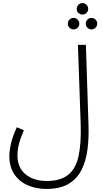

<svg xmlns="http://www.w3.org/2000/svg" viewBox="-20 -1003 672 1254"><path d="M41 17Q41 -17 51 -63Q61 -109 90 -172L136 -152Q94 -59 94 12Q94 92 147 135.5Q200 179 285 179Q375 179 425 139Q475 99 493 17Q511 -65 507 -191L489 -710H541L558 -187Q561 -103 551.5 -28Q542 47 513 105.5Q484 164 428.5 197.5Q373 231 282 231Q216 231 161 207Q106 183 73.5 135Q41 87 41 17ZM519 -908Q503 -908 492 -918.5Q481 -929 481 -945Q481 -960 492 -971.5Q503 -983 519 -983Q534 -983 545 -971.5Q556 -960 556 -945Q556 -929 545 -918.5Q534 -908 519 -908ZM460 -811Q445 -811 434 -822Q423 -833 423 -848Q423 -864 434 -875Q445 -886 460 -886Q476 -886 487 -875Q498 -864 498 -848Q498 -833 487 -822Q476 -811 460 -811ZM577 -811Q562 -811 551 -822Q540 -833 540 -848Q540 -864 551 -875Q562 -886 577 -886Q593 -886 604 -875Q615 -864 615 -848Q615 -833 604 -822Q593 -811 577 -811Z"/></svg>

Font: Noto Sans Arabic SemCond Light
Style: Regular
Weight: 300
Width: 4
Designer: Monotype Design Team, Nadine Chahine, Nizar Qandah and Khaled Hosny
Foundry: Monotype Imaging Inc.
Version: Version 2.012; ttfautohint (v1.8.4.7-5d5b)